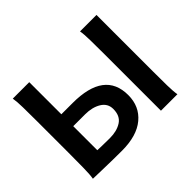

<svg xmlns="http://www.w3.org/2000/svg" viewBox="-149 -958 1208 1208"><g transform="rotate(-45 455.5 -354.0)"><path d="M219.7 -321.3V-107.4Q233.4 -106.9 261 -106Q288.6 -105 329.6 -105Q392.1 -105 433.3 -131.6Q474.6 -158.2 474.6 -219.7Q474.6 -269 431.4 -295.2Q388.2 -321.3 324.7 -321.3ZM73.2 -712.9H219.7V-427.2H319.8Q603 -427.2 603 -214.8Q603 -114.7 531.5 -54.9Q460 4.9 327.1 4.9Q290 4.9 246.3 4.2Q202.6 3.4 163.1 2.4Q123.5 1.5 98.4 0.7Q73.2 0 73.2 0Q78.6 -29.3 79.6 -89.6Q80.6 -149.9 80.6 -222.2V-500.5Q80.6 -572.8 79.6 -628.2Q78.6 -683.6 73.2 -712.9ZM671.4 -712.9H817.9V-212.4Q817.9 -140.1 818.8 -84.7Q819.8 -29.3 825.2 0H678.7V-500.5Q678.7 -572.8 677.7 -628.2Q676.8 -683.6 671.4 -712.9Z"/></g></svg>

Font: Andika
Style: Bold
Weight: 700
Designer: Victor Gaultney, Annie Olsen, Julie Remington, Don Collingsworth, Eric Hays, Becca Hirsbrunner
Foundry: SIL International
Version: Version 6.101